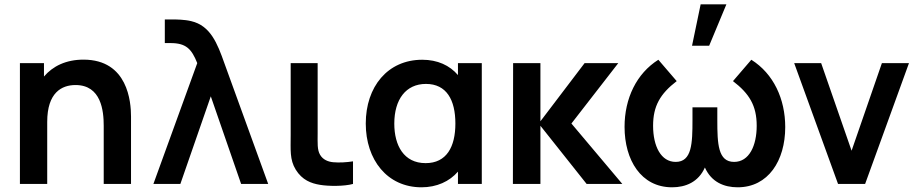

<svg xmlns="http://www.w3.org/2000/svg" viewBox="-20 -822 4102 858"><path d="M353 -555.5C275 -555.5 216 -526.5 176.5 -480V-540H69V0H191V-277.5C191 -408.5 256 -442 317.5 -442C432.5 -442 443.5 -326.5 443.5 -260V0H565.5V-301.5C565.5 -365.5 552 -555.5 353 -555.5Z M786 0 922 -391.5 1057.5 0H1178.5L982.5 -540C951.5 -627.5 920.5 -707.5 834.5 -727.5C804 -735 765.5 -735 754 -735H716.5V-629.5H742C811 -629.5 836 -604 861.5 -540L665.5 0Z M1410 4C1448.5 10.5 1517.5 11 1557.5 0V-101C1529 -96.5 1496 -94.5 1469.5 -97C1446.5 -99 1423.5 -108 1410.5 -130C1397 -152.5 1399.5 -183 1399.5 -227.5V-540H1279V-220.5C1279 -152 1274 -109 1301.5 -64C1330.5 -17 1370.5 -2.5 1410 4Z M2026.5 -486.5C1989.5 -530 1935 -555 1867 -555C1712 -555 1614.5 -434 1614.5 -270C1614.5 -108 1710.5 15 1863.5 15C1931.5 15 1988.5 -11 2026.5 -55V0H2133V-540H2026.5ZM1882 -93C1784.5 -93 1742 -172 1742 -269.5C1742 -378 1794 -447 1883.5 -447C1975.5 -447 2015 -375.5 2015 -270C2015 -165.5 1975.5 -93 1882 -93Z M2395 0V-260L2601.5 0H2761L2533.5 -270L2743 -540H2592.5L2395 -280V-540H2273L2272 0Z M3111 -802.5 3072.5 -617.5H3149L3226 -802.5ZM3255.5 -459.5C3328 -404 3361.5 -350.5 3361.5 -260C3361.5 -171 3328 -98.5 3260.5 -98.5C3188.5 -98.5 3185.5 -179.5 3185.5 -285V-342.5H3074.5V-285C3074.5 -181.5 3072 -98.5 2999.5 -98.5C2934 -98.5 2898.5 -168 2898.5 -260C2898.5 -348 2930 -402.5 3004 -459.5L2922 -555C2824.5 -493.5 2771 -382.5 2771 -255C2771 -107 2844.5 15 2983.5 15C3043.5 15 3101 -8 3130 -73.5C3159 -8 3216 15 3276.5 15C3413 15 3489 -104 3489 -254C3489 -379.5 3437 -492.5 3337.5 -555Z M3846 0 4042 -540H3921L3785.5 -148.5L3649.5 -540H3529L3725 0Z"/></svg>

Font: Hauora
Style: Bold
Weight: 700
Designer: Wayne Shih
Foundry: WCYS
Version: Version 1.001;hotconv 1.0.109;makeotfexe 2.5.65596